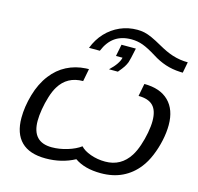

<svg xmlns="http://www.w3.org/2000/svg" viewBox="-117 -946 1110 1079"><g transform="rotate(15 438.0 -406.0)"><path d="M859.9 -655.3 843.8 -655.8Q798.8 -657.7 758.8 -670.9Q718.8 -684.1 680.7 -708.5Q632.8 -738.3 600.8 -750Q568.8 -761.7 534.2 -761.7Q477.1 -761.7 438.7 -735.1Q400.4 -708.5 377.9 -653.8H314.9Q335 -706.1 370.1 -743.7Q405.3 -781.2 451.9 -801.8Q498.5 -822.3 552.2 -822.3Q573.7 -822.3 593.8 -817.9Q613.8 -813.5 638.7 -802.2Q663.6 -791 699.7 -770.5Q722.2 -757.8 742.2 -748.5Q762.2 -739.3 781.7 -732.9Q804.7 -725.6 826.9 -722.2Q849.1 -718.8 872.1 -718.8ZM570.3 -717.8Q563.5 -683.1 558.3 -662.1Q553.2 -641.1 550.8 -633.8Q544.9 -618.7 536.1 -605Q527.3 -591.3 506.3 -566.4H454.6Q480 -590.3 493.9 -611.1Q507.8 -631.8 511.2 -648.9H473.1L486.8 -717.8ZM766.1 -348.6Q766.1 -408.7 738.8 -436.8Q711.4 -464.8 653.8 -464.8L668 -538.1Q760.3 -538.1 810.1 -489Q859.9 -439.9 859.9 -350.1Q859.9 -307.1 849.6 -259.5Q839.4 -211.9 821 -167.7Q802.7 -123.5 777.3 -91.3Q739.3 -42.5 685.3 -16.4Q631.3 9.8 560.5 9.8Q466.3 9.8 408.2 -30.8Q332.5 9.8 239.7 9.8Q145 9.8 97.4 -37.6Q49.8 -85 49.8 -175.8Q49.8 -240.7 70.3 -312Q90.8 -383.3 130.4 -434.6Q167 -482.4 217.5 -508.3Q268.1 -534.2 328.1 -537.6L345.7 -538.1L331.5 -464.8Q239.3 -464.8 193.4 -389.2Q177.7 -363.8 166.3 -326.4Q154.8 -289.1 148.4 -251Q142.1 -212.9 142.1 -183.6Q142.1 -59.6 256.8 -59.6Q300.8 -59.6 347.2 -73.7Q393.6 -87.9 422.9 -109.9Q441.9 -88.4 481.9 -74Q522 -59.6 567.4 -59.6Q659.2 -59.6 709.5 -138.7Q726.1 -165 738.8 -202.6Q751.5 -240.2 758.8 -279.3Q766.1 -318.4 766.1 -348.6Z"/></g></svg>

Font: Arimo
Style: Italic
Weight: 400
Italic angle: -12°
Designer: Steve Matteson
Foundry: Monotype Imaging Inc.
Version: Version 1.33